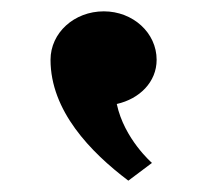

<svg xmlns="http://www.w3.org/2000/svg" viewBox="-20 -186 369 342"><path d="M164.9 -165.8C216.9 -165.8 259 -127.5 259 -79.5C259 -39.8 228.4 -9.8 188 -0.8C201.2 61.5 250.7 104.2 250.7 104.2L208.6 135.8C141 84.8 70 11.2 70 -79.5C70 -127.5 112.1 -165.8 164.9 -165.8Z"/></svg>

Font: Hussar
Style: BdWide
Weight: 700
Foundry: Cannot Into Space Fonts
Version: Version 2.00